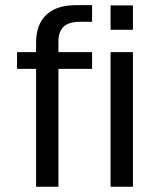

<svg xmlns="http://www.w3.org/2000/svg" viewBox="-20 -710 601 730"><path d="M202.1 -550.8V-511.7H330.1V-448.2H202.1V0H117.2V-448.2H44.9V-511.7H117.2V-547.9Q117.2 -617.2 156.2 -653.8Q195.3 -690.4 268.6 -690.4H330.1V-627H283.2Q241.2 -627 221.7 -608.4Q202.1 -589.8 202.1 -550.8ZM400.4 -511.7H485.4V0H400.4ZM400.4 -689.5H485.4V-596.7H400.4Z"/></svg>

Font: Dinish Expanded
Style: Regular
Weight: 400
Width: 7
Designer: Charles Nix
Foundry: Playbeing
Version: Version 2.005; ttfautohint (v1.8.3)